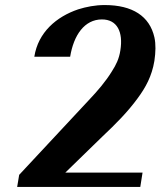

<svg xmlns="http://www.w3.org/2000/svg" viewBox="-20 -741 636 761"><path d="M116 -516H258C272 -602 315 -664 384 -664C444 -664 469 -615 457 -541C452 -508 440 -484 424 -459C399 -418 367 -381 332 -344L56 -48L48 0H536L545 -57H239L387 -201C438 -249 486 -297 526 -352C557 -394 582 -439 592 -500C597 -534 598 -566 592 -593C573 -677 505 -721 395 -721C357 -721 322 -714 290 -704C204 -675 131 -613 116 -516Z"/></svg>

Font: Aerodynamic
Style: Obl
Weight: 500
Designer: Google
Version: Version 2.000980; 2014